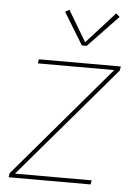

<svg xmlns="http://www.w3.org/2000/svg" viewBox="-53 -789 607 831"><g transform="rotate(5 250.0 -373.5)"><path d="M16 0 19 -18 431 -502H99L102 -520H458L455 -502L42 -18H375L372 0ZM282 -596 197 -735 215 -745 295 -611 418 -747 434 -733 303 -596Z"/></g></svg>

Font: Iosevka SS04 Thin Oblique
Style: Regular
Weight: 100
Italic angle: -9°
Monospace: yes
Designer: Belleve Invis
Foundry: Belleve Invis
Version: Version 19.0.0; ttfautohint (v1.8.4)